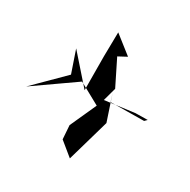

<svg xmlns="http://www.w3.org/2000/svg" viewBox="-158 -725 857 864"><g transform="rotate(30 270.0 -293.0)"><path d="M332 -366 267 -497 310 -520 217 -593 215 -468 216 -292 89 -436 128 -322 -20 -175 187 -320 298 -259 236 -122 241 -51 312 7 375 -213 330 -348 344 -304 517 -306 529 -318 466 -317 313 -297Z"/></g></svg>

Font: Asimov Silicon
Style: Regular
Weight: 400
Designer: Google
Version: Version 2.000980; 2014